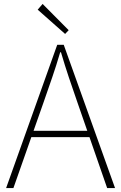

<svg xmlns="http://www.w3.org/2000/svg" viewBox="-20 -953 614 973"><path d="M11 0 270 -726H303L563 0H523L372 -435Q349 -501 329 -560.5Q309 -620 289 -688H285Q265 -620 244.5 -560.5Q224 -501 201 -435L48 0ZM123 -258V-290H447V-258ZM310 -781 171 -904 196 -933 328 -800Z"/></svg>

Font: Noto Sans SC Thin
Style: Regular
Weight: 100
Designer: Ryoko NISHIZUKA 西塚涼子 (kana, bopomofo & ideographs); Paul D. Hunt (Latin, Greek & Cyrillic); Sandoll Communications 산돌커뮤니
Foundry: Adobe
Version: Version 2.004-H2;hotconv 1.0.118;makeotfexe 2.5.65603